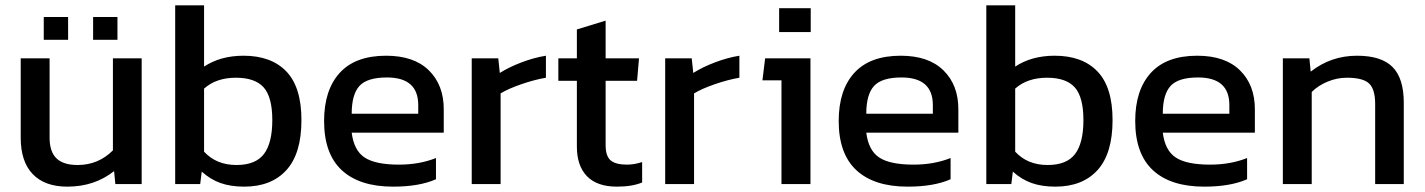

<svg xmlns="http://www.w3.org/2000/svg" viewBox="-20 -694 5372 724"><path d="M145 -543.9V-629.9H236.8V-543.9ZM331.1 -543.9V-629.9H422.9V-543.9ZM233.9 9.8Q148.9 9.8 103.5 -37.4Q58.1 -84.5 58.1 -174.8V-474.1H167V-174.8Q167 -122.1 192.9 -96.9Q218.8 -71.8 272.9 -71.8Q350.6 -71.8 405.8 -127V-474.1H514.2V0H415L410.2 -48.8Q336.4 9.8 233.9 9.8Z M900.9 9.8Q849.6 9.8 811.3 -3.9Q772.9 -17.6 740.7 -46.9L734.9 0H640.6V-673.8H749.5V-442.9Q811.5 -483.9 898.4 -483.9Q1002.9 -483.9 1059.8 -424.6Q1116.7 -365.2 1116.7 -241.2Q1116.7 -115.2 1060.1 -52.7Q1003.4 9.8 900.9 9.8ZM871.6 -71.8Q943.8 -71.8 975.3 -113.3Q1006.8 -154.8 1006.8 -241.2Q1006.8 -327.6 974.4 -364.3Q941.9 -400.9 869.6 -400.9Q795.4 -400.9 749.5 -359.9V-122.1Q795.9 -71.8 871.6 -71.8Z M1462.4 9.8Q1335.9 9.8 1269 -52Q1202.1 -113.8 1202.1 -237.8Q1202.1 -354.5 1261 -419.2Q1319.8 -483.9 1436 -483.9Q1541 -483.9 1597.2 -428.7Q1653.3 -373.5 1653.3 -282.2V-193.8H1306.2Q1314.5 -126.5 1355.2 -99.9Q1396 -73.2 1484.4 -73.2Q1561.5 -73.2 1624 -98.1V-18.1Q1561 9.8 1462.4 9.8ZM1306.2 -265.1H1557.1V-297.9Q1557.1 -401.9 1439 -401.9Q1364.7 -401.9 1335.4 -369.9Q1306.2 -337.9 1306.2 -265.1Z M1758.8 0V-474.1H1858.9L1864.7 -418.9Q1899.4 -440.9 1946.3 -458.7Q1993.2 -476.6 2038.6 -483.9V-400.9Q1995.6 -393.6 1946 -376.5Q1896.5 -359.4 1867.7 -341.8V0Z M2306.6 9.8Q2231.4 9.8 2193.4 -29.5Q2155.3 -68.8 2155.3 -141.1V-389.2H2085.4V-474.1H2155.3V-583L2263.7 -616.2V-474.1H2389.6L2382.3 -389.2H2263.7V-147Q2263.7 -106 2282.2 -89.6Q2300.8 -73.2 2344.7 -73.2Q2371.6 -73.2 2401.4 -83V-5.9Q2363.8 9.8 2306.6 9.8Z M2488.3 0V-474.1H2588.4L2594.2 -418.9Q2628.9 -440.9 2675.8 -458.7Q2722.7 -476.6 2768.1 -483.9V-400.9Q2725.1 -393.6 2675.5 -376.5Q2626 -359.4 2597.2 -341.8V0Z M2918 -573.2V-663.1H3037.1V-573.2ZM2926.8 0V-391.1H2855L2865.2 -474.1H3036.1V0Z M3402.8 9.8Q3276.4 9.8 3209.5 -52Q3142.6 -113.8 3142.6 -237.8Q3142.6 -354.5 3201.4 -419.2Q3260.3 -483.9 3376.5 -483.9Q3481.4 -483.9 3537.6 -428.7Q3593.8 -373.5 3593.8 -282.2V-193.8H3246.6Q3254.9 -126.5 3295.7 -99.9Q3336.4 -73.2 3424.8 -73.2Q3502 -73.2 3564.5 -98.1V-18.1Q3501.5 9.8 3402.8 9.8ZM3246.6 -265.1H3497.6V-297.9Q3497.6 -401.9 3379.4 -401.9Q3305.2 -401.9 3275.9 -369.9Q3246.6 -337.9 3246.6 -265.1Z M3959.5 9.8Q3908.2 9.8 3869.9 -3.9Q3831.5 -17.6 3799.3 -46.9L3793.5 0H3699.2V-673.8H3808.1V-442.9Q3870.1 -483.9 3957 -483.9Q4061.5 -483.9 4118.4 -424.6Q4175.3 -365.2 4175.3 -241.2Q4175.3 -115.2 4118.7 -52.7Q4062 9.8 3959.5 9.8ZM3930.2 -71.8Q4002.4 -71.8 4033.9 -113.3Q4065.4 -154.8 4065.4 -241.2Q4065.4 -327.6 4033 -364.3Q4000.5 -400.9 3928.2 -400.9Q3854 -400.9 3808.1 -359.9V-122.1Q3854.5 -71.8 3930.2 -71.8Z M4521 9.8Q4394.5 9.8 4327.6 -52Q4260.7 -113.8 4260.7 -237.8Q4260.7 -354.5 4319.6 -419.2Q4378.4 -483.9 4494.6 -483.9Q4599.6 -483.9 4655.8 -428.7Q4711.9 -373.5 4711.9 -282.2V-193.8H4364.7Q4373 -126.5 4413.8 -99.9Q4454.6 -73.2 4543 -73.2Q4620.1 -73.2 4682.6 -98.1V-18.1Q4619.6 9.8 4521 9.8ZM4364.7 -265.1H4615.7V-297.9Q4615.7 -401.9 4497.6 -401.9Q4423.3 -401.9 4394 -369.9Q4364.7 -337.9 4364.7 -265.1Z M4817.4 0V-474.1H4917.5L4922.4 -423.8Q4998.5 -483.9 5097.2 -483.9Q5189 -483.9 5231.2 -441.2Q5273.4 -398.4 5273.4 -307.1V0H5165.5V-301.8Q5165.5 -357.4 5142.6 -379.2Q5119.6 -400.9 5058.6 -400.9Q5021.5 -400.9 4986.1 -386.2Q4950.7 -371.6 4926.3 -347.2V0Z"/></svg>

Font: Kanit
Style: Regular
Weight: 400
Designer: Katatrad Team
Foundry: CadsonDemak
Version: Version 1.000;PS 001.000;hotconv 1.0.88;makeotf.lib2.5.64775